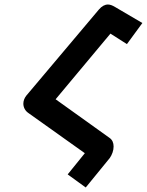

<svg xmlns="http://www.w3.org/2000/svg" viewBox="-20 -776 651 851"><path d="M356 -97 106 -275Q95 -282.5 89.2 -293.5Q83.5 -304.5 83.5 -316.5Q83.5 -335 96.5 -352L418.5 -734Q437.5 -756 458.5 -756Q472 -756 490 -745L611 -674L542.5 -580.5L469.5 -627L226.5 -336L466 -164.5Q483.5 -152 483.5 -126.5Q483.5 -113.5 478.8 -99.8Q474 -86 466.5 -75.5L360 55L280 -3Z"/></svg>

Font: JuliaMono
Style: Bold Italic
Weight: 700
Italic angle: -9°
Monospace: yes
Designer: cormullion
Foundry: corm
Version: Version 0.057; ttfautohint (v1.8.4)